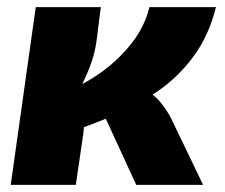

<svg xmlns="http://www.w3.org/2000/svg" viewBox="-20 -517 629 537"><path d="M262 -497 250 -403Q246 -372 235.5 -342Q225 -312 209 -280Q211 -250 214 -211Q217 -172 213 -143L192 0H10L80 -497ZM584 -497Q564 -417 521.5 -359.5Q479 -302 422 -262.5Q365 -223 303.5 -196.5Q242 -170 185 -151L168 -263Q220 -283 267.5 -318Q315 -353 350 -398.5Q385 -444 398 -497ZM376 -270Q409 -255 428 -232Q447 -209 459 -185L548 0H361L257 -226Z"/></svg>

Font: Exo 2 ExtraBold
Style: Italic
Weight: 800
Italic angle: -8°
Designer: Natanael Gama
Foundry: Natanael Gama
Version: Version 2.010